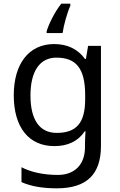

<svg xmlns="http://www.w3.org/2000/svg" viewBox="-20 -786 655 1046"><path d="M363 -754V-766H314C278 -722 244 -651 234 -615V-606H321C327 -649 347 -720 363 -754ZM275 -546C137 -546 55 -438 55 -267C55 -92 137 10 276 10C349 10 405 -16 442 -71H446C445 -59 443 -21 443 -5V16C443 110 387 167 295 167C218 167 148 152 97 125V206C148 229 212 240 290 240C454 240 530 162 530 9V-536H460L448 -465H443C403 -520 345 -546 275 -546ZM287 -472C395 -472 444 -413 444 -267V-246C444 -117 397 -62 289 -62C195 -62 146 -134 146 -266C146 -398 197 -472 287 -472Z"/></svg>

Font: Noto Sans Hebrew Droid Medium
Style: Regular
Weight: 500
Designer: Monotype Design Team
Foundry: Monotype Imaging Inc.
Version: Version 1.100